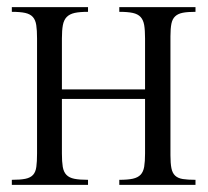

<svg xmlns="http://www.w3.org/2000/svg" viewBox="-20 -519 584 539"><path d="M314.9 0V-14.2Q338.4 -14.2 352.8 -17.3Q367.2 -20.5 374.8 -28.6Q382.3 -36.6 384.8 -51Q387.2 -65.4 387.2 -87.9V-241.2H153.8V-87.9Q153.8 -64.9 156.2 -50.5Q158.7 -36.1 166.5 -28.1Q174.3 -20 188.7 -17.1Q203.1 -14.2 227.1 -14.2V0H13.2V-14.2Q37.1 -14.2 51.3 -17.1Q65.4 -20 72.8 -28.1Q80.1 -36.1 82 -50.5Q84 -64.9 84 -87.9V-411.1Q84 -434.1 81.8 -448.5Q79.6 -462.9 72.3 -471.2Q64.9 -479.5 50.8 -482.7Q36.6 -485.8 13.2 -485.8V-499H227.1V-485.8Q203.6 -485.8 189.5 -482.7Q175.3 -479.5 167.2 -471.2Q159.2 -462.9 156.5 -448.5Q153.8 -434.1 153.8 -411.1V-268.1H387.2V-411.1Q387.2 -434.1 384.8 -448.5Q382.3 -462.9 374.8 -471.2Q367.2 -479.5 352.8 -482.7Q338.4 -485.8 314.9 -485.8V-499H528.8V-485.8Q506.8 -485.8 493.2 -483.2Q479.5 -480.5 471.7 -473.1Q463.9 -465.8 461.2 -452.4Q458.5 -439 458.5 -417V-83Q458.5 -60.5 461.2 -46.9Q463.9 -33.2 471.7 -25.9Q479.5 -18.6 493.2 -16.4Q506.8 -14.2 528.8 -14.2V0Z"/></svg>

Font: Scheherazade
Style: Regular
Weight: 400
Designer: SIL International
Foundry: SIL International
Version: Version 2.100 (build 932/914)